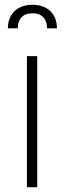

<svg xmlns="http://www.w3.org/2000/svg" viewBox="-20 -779 267 799"><path d="M92 0H134.9V-545.5H92ZM12.8 -661.2H54C54 -698.5 73.5 -723.7 115.1 -723.7C155.9 -723.7 175.8 -698.9 175.8 -661.2H217C217 -720.2 178.6 -759.2 115.1 -759.2C51.8 -759.2 12.8 -720.2 12.8 -661.2Z"/></svg>

Font: Karasuma Gothic
Style: Thin
Weight: 200
Designer: Rasmus Andersson / Ryoko Ishizuka
Foundry: rsms
Version: Version 1.00